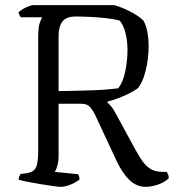

<svg xmlns="http://www.w3.org/2000/svg" viewBox="-20 -724 680 744"><path d="M215 0Q208 0 186 -3Q164 -6 137 -10.5Q110 -15 86.5 -19.5Q63 -24 52 -28Q52 -35 55 -41Q58 -47 60 -50L85 -53Q110 -57 119 -74.5Q128 -92 128 -140V-582Q128 -617 134 -635Q140 -653 144 -657H61Q58 -660 55 -666.5Q52 -673 52 -676Q57 -682 68 -688.5Q79 -695 90.5 -699.5Q102 -704 107 -704H423Q452 -696 485 -679Q518 -662 536 -644Q547 -624 551.5 -597.5Q556 -571 556 -546Q556 -495 544 -448.5Q532 -402 514 -382Q502 -373 481.5 -362.5Q461 -352 438 -343.5Q415 -335 396 -330V-327Q405 -319 411.5 -311Q418 -303 428 -285L496 -160Q511 -132 525.5 -109Q540 -86 558.5 -72.5Q577 -59 606 -58H626Q628 -54 631 -48.5Q634 -43 634 -33Q617 -17 591.5 -8.5Q566 0 545 0Q509 0 482 -26Q455 -52 433 -98L348 -280Q338 -300 327 -311Q316 -322 295 -322H207V-120Q207 -98 202 -81Q197 -64 192 -58L282 -49Q288 -42 288 -28Q274 -17 253 -8.5Q232 0 215 0ZM207 -371Q277 -372 335.5 -374Q394 -376 438 -382Q457 -406 465.5 -448Q474 -490 474 -530Q474 -565 466.5 -595.5Q459 -626 444 -644Q423 -650 392 -653.5Q361 -657 329 -658.5Q297 -660 273 -660Q236 -660 221.5 -640Q207 -620 207 -586Z"/></svg>

Font: Texturina ExtraLight
Style: Regular
Weight: 200
Designer: Guillermo Torres Carreño
Foundry: Omnibus-Type
Version: Version 1.002; ttfautohint (v1.8.3)